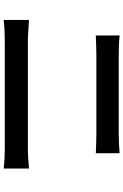

<svg xmlns="http://www.w3.org/2000/svg" viewBox="166 -877 668 1040"><g transform="rotate(90 500.0 -357.0)"><path d="M172 -671Q198 -668 228.5 -667Q259 -666 284 -666Q304 -666 338.5 -666Q373 -666 415.5 -666Q458 -666 502.5 -666Q547 -666 587.5 -666Q628 -666 658.5 -666Q689 -666 702 -666Q732 -666 760.5 -667.5Q789 -669 810 -671V-542Q789 -543 758.5 -544Q728 -545 702 -545Q689 -545 657.5 -545Q626 -545 583 -545Q540 -545 494 -545Q448 -545 405 -545Q362 -545 330 -545Q298 -545 285 -545Q257 -545 227 -544Q197 -543 172 -542ZM88 -180Q116 -179 147 -176.5Q178 -174 207 -174Q220 -174 255 -174Q290 -174 338.5 -174Q387 -174 442.5 -174Q498 -174 553.5 -174Q609 -174 657.5 -174Q706 -174 740.5 -174Q775 -174 788 -174Q813 -174 840.5 -176Q868 -178 893 -180V-43Q868 -46 839 -47.5Q810 -49 788 -49Q775 -49 740.5 -49Q706 -49 657.5 -49Q609 -49 553.5 -49Q498 -49 442.5 -49Q387 -49 338.5 -49Q290 -49 255 -49Q220 -49 207 -49Q178 -49 146.5 -47.5Q115 -46 88 -43Z"/></g></svg>

Font: Noto Sans SC Thin SemiBold
Style: Regular
Weight: 600
Version: Version 2.004-H2;hotconv 1.0.118;makeotfexe 2.5.65603